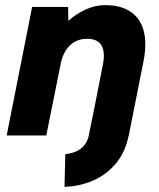

<svg xmlns="http://www.w3.org/2000/svg" viewBox="-20 -527 620 747"><path d="M105 -500H245L246 -446Q276 -473 313 -490Q350 -507 390 -507Q449 -507 487 -482Q525 -457 538.5 -409Q552 -361 539 -292L481 0H326L380 -274Q390 -324 375 -350Q360 -376 319 -376Q278 -376 251 -349.5Q224 -323 215 -273L160 0H6ZM325 2 344 -92H499L480 3Q467 66 430.5 109.5Q394 153 342 175.5Q290 198 231 200L234 73Q266 69 284.5 58Q303 47 312.5 32Q322 17 325 2Z"/></svg>

Font: Albert Sans ExtraBold
Style: Italic
Weight: 800
Italic angle: -11.25°
Designer: Andreas Rasmussen
Foundry: a.Foundry
Version: Version 1.025